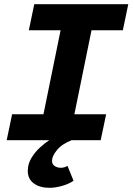

<svg xmlns="http://www.w3.org/2000/svg" viewBox="-20 -671 640 919"><path d="M216 228Q171 228 142 207Q113 186 113 147Q113 113 131 84Q149 55 173 33.5Q197 12 216 0H12L38 -124H188L270 -526H118L144 -651H594L568 -526H418L336 -124H488L462 0H323Q275 19 252 48Q229 77 229 98Q229 115 241.5 123.5Q254 132 271 132Q280 132 287 130Q294 128 303 123L332 194Q309 210 276.5 219Q244 228 216 228Z"/></svg>

Font: Source Code Pro ExtraBold
Style: Italic
Weight: 800
Italic angle: -11°
Monospace: yes
Designer: Paul D. Hunt, Teo Tuominen
Foundry: Adobe Systems Incorporated
Version: Version 1.016;hotconv 1.0.116;makeotfexe 2.5.65601